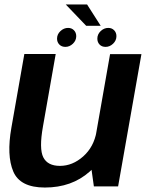

<svg xmlns="http://www.w3.org/2000/svg" viewBox="-20 -835 664 860"><path d="M400.5 0H509L613.5 -592.5H473L386.5 -100ZM229.5 -593H89L31 -263Q9 -138.5 39.5 -66.8Q70 5 181 5Q301.5 5 381.8 -66.5Q462 -138 475.5 -214L412.5 -246Q400.5 -177 352.8 -134.5Q305 -92 248.5 -92Q193.5 -92 174 -130.2Q154.5 -168.5 172.5 -269ZM273 -625Q291.5 -625 306.5 -639.2Q321.5 -653.5 321.5 -673Q321.5 -689 311.2 -699.5Q301 -710 285 -710Q266 -710 250.8 -695.8Q235.5 -681.5 235.5 -662Q235.5 -646 245.8 -635.5Q256 -625 273 -625ZM453 -625Q471.5 -625 486.5 -639.2Q501.5 -653.5 501.5 -673Q501.5 -689 491.2 -699.5Q481 -710 465 -710Q446 -710 431 -695.8Q416 -681.5 416 -662Q416 -646 426 -635.5Q436 -625 453 -625ZM366 -719.5H431L370 -815H274.5Z"/></svg>

Font: Anybody UltraCondensed Thin SemiBold
Style: Italic
Weight: 600
Italic angle: -10°
Version: Version 1.111